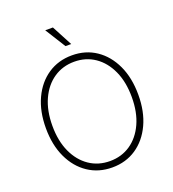

<svg xmlns="http://www.w3.org/2000/svg" viewBox="-166 -1068 1084 1203"><g transform="rotate(-20 376.0 -466.0)"><path d="M376.5 9.8Q285.6 9.8 216.1 -36.9Q146.5 -83.5 107.2 -167.5Q67.9 -251.5 67.9 -363.3Q67.9 -475.6 107.2 -559.8Q146.5 -644 216.1 -690.7Q285.6 -737.3 376.5 -737.3Q467.3 -737.3 536.4 -690.7Q605.5 -644 644.8 -560.1Q684.1 -476.1 684.1 -363.3Q684.1 -251 644.8 -167Q605.5 -83 536.4 -36.6Q467.3 9.8 376.5 9.8ZM376.5 -32.7Q453.6 -32.7 513.2 -73.2Q572.8 -113.8 606.7 -188Q640.6 -262.2 640.6 -363.3Q640.6 -464.4 606.7 -538.8Q572.8 -613.3 513.2 -654.1Q453.6 -694.8 376.5 -694.8Q299.3 -694.8 239.5 -654.3Q179.7 -613.8 145.5 -539.3Q111.3 -464.8 111.3 -363.3Q111.3 -262.7 145.3 -188.5Q179.2 -114.3 239 -73.5Q298.8 -32.7 376.5 -32.7ZM359.4 -805.2 273.9 -941.9H325.2L397.5 -805.2Z"/></g></svg>

Font: Inter Extra Light
Style: Regular
Weight: 200
Designer: Rasmus Andersson
Foundry: rsms
Version: Version 4.000;git-3c8e0fc